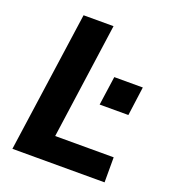

<svg xmlns="http://www.w3.org/2000/svg" viewBox="-127 -782 788 879"><g transform="rotate(20 267.0 -343.0)"><path d="M33 0 130 -686H276L197 -122H482V0ZM339 -327 359 -468H498L479 -327Z"/></g></svg>

Font: Chivo Medium SemiBold
Style: Italic
Weight: 600
Italic angle: -8.05°
Version: Version 2.002